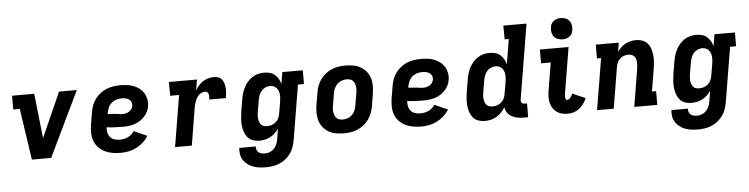

<svg xmlns="http://www.w3.org/2000/svg" viewBox="-53 -1030 5956 1527"><g transform="rotate(-5 2925.0 -266.0)"><path d="M167 0 106 -410H54V-520H231L269 -173Q270 -171 270 -169Q270 -167 271 -164Q272 -167 273 -169Q274 -171 275 -173L429 -520H571L321 0Z M876 8Q842 8 810 2.5Q778 -3 750 -16.5Q722 -30 700 -53Q678 -76 667 -105Q656 -134 655 -167.5Q654 -201 659 -234L676 -334Q680 -361 690 -388Q700 -415 717.5 -438.5Q735 -462 759 -480.5Q783 -499 809.5 -509.5Q836 -520 864 -524Q892 -528 919 -528Q947 -528 974.5 -524.5Q1002 -521 1026.5 -511Q1051 -501 1071.5 -485Q1092 -469 1105.5 -446.5Q1119 -424 1124 -397Q1129 -370 1124 -342Q1121 -320 1110.5 -299Q1100 -278 1083.5 -260.5Q1067 -243 1047 -230Q1027 -217 1004.5 -210Q982 -203 959.5 -200Q937 -197 915 -197Q881 -197 848 -198.5Q815 -200 781 -204Q779 -182 783.5 -161.5Q788 -141 801 -125.5Q814 -110 834.5 -103.5Q855 -97 876 -97Q893 -97 909.5 -100Q926 -103 941.5 -110Q957 -117 970.5 -129Q984 -141 993 -155L1099 -108Q1081 -80 1055.5 -57Q1030 -34 1000 -19Q970 -4 938.5 2Q907 8 876 8ZM918 -298Q931 -298 944.5 -301.5Q958 -305 970 -312.5Q982 -320 990 -332Q998 -344 1000 -357Q1002 -373 996 -387Q990 -401 978 -409Q966 -417 951 -420Q936 -423 920 -423Q899 -423 877.5 -416.5Q856 -410 838.5 -394.5Q821 -379 812.5 -358.5Q804 -338 800 -317L799 -309Q814 -307 829 -306.5Q844 -306 859 -304.5Q874 -303 888.5 -300.5Q903 -298 918 -298Z M1310 0 1378 -410H1307L1306 -520H1530L1516 -434Q1528 -455 1544 -473Q1560 -491 1580.5 -504Q1601 -517 1623.5 -522.5Q1646 -528 1668 -528Q1688 -528 1705 -520.5Q1722 -513 1732 -498.5Q1742 -484 1746.5 -466Q1751 -448 1752.5 -429.5Q1754 -411 1751.5 -391.5Q1749 -372 1746 -353H1613Q1615 -363 1615.5 -373.5Q1616 -384 1614 -394Q1612 -404 1605 -411Q1598 -418 1587 -418Q1574 -418 1560.5 -413Q1547 -408 1537 -398Q1527 -388 1519.5 -376Q1512 -364 1507 -351.5Q1502 -339 1499 -326Q1496 -313 1493 -300L1444 0Z M2019 223Q1992 223 1966 220Q1940 217 1916 208.5Q1892 200 1872 185Q1852 170 1838 149.5Q1824 129 1819.5 103.5Q1815 78 1818 51H1950Q1948 65 1953 78Q1958 91 1968 99Q1978 107 1991.5 110Q2005 113 2019 113Q2038 113 2057 105.5Q2076 98 2090.5 83Q2105 68 2113 49Q2121 30 2124 11L2138 -74Q2125 -55 2107.5 -39Q2090 -23 2069 -12Q2048 -1 2026 3.5Q2004 8 1982 8Q1955 8 1930 -1Q1905 -10 1889 -29.5Q1873 -49 1864.5 -74Q1856 -99 1853.5 -125.5Q1851 -152 1853 -179.5Q1855 -207 1859 -234L1876 -334Q1880 -358 1887 -381.5Q1894 -405 1905.5 -427Q1917 -449 1934 -468.5Q1951 -488 1972.5 -502Q1994 -516 2018 -522Q2042 -528 2066 -528Q2090 -528 2112.5 -522Q2135 -516 2151.5 -501.5Q2168 -487 2179.5 -467.5Q2191 -448 2196 -426L2212 -520H2375V-410H2327L2254 29Q2249 56 2240 82Q2231 108 2214.5 131.5Q2198 155 2175 173.5Q2152 192 2126 203Q2100 214 2073 218.5Q2046 223 2019 223ZM2055 -102Q2072 -102 2089.5 -107.5Q2107 -113 2122 -125Q2137 -137 2145.5 -154.5Q2154 -172 2157 -189L2174 -289Q2176 -304 2177 -318.5Q2178 -333 2176.5 -347.5Q2175 -362 2169.5 -375Q2164 -388 2154.5 -398Q2145 -408 2132 -413Q2119 -418 2104 -418Q2085 -418 2066.5 -409.5Q2048 -401 2035.5 -386Q2023 -371 2016 -352.5Q2009 -334 2006 -316L1989 -216Q1987 -203 1986.5 -189.5Q1986 -176 1988 -163Q1990 -150 1994.5 -138.5Q1999 -127 2007.5 -118Q2016 -109 2028.5 -105.5Q2041 -102 2055 -102Z M2657 8Q2625 8 2594 2.5Q2563 -3 2537 -18Q2511 -33 2492 -56.5Q2473 -80 2464 -109Q2455 -138 2454.5 -170Q2454 -202 2459 -234L2476 -334Q2480 -361 2490 -387.5Q2500 -414 2517 -437.5Q2534 -461 2557.5 -479.5Q2581 -498 2607.5 -509Q2634 -520 2661.5 -524Q2689 -528 2716 -528Q2748 -528 2779 -522.5Q2810 -517 2836 -502Q2862 -487 2881.5 -463.5Q2901 -440 2910 -411Q2919 -382 2919 -350Q2919 -318 2914 -286L2898 -186Q2893 -159 2883 -132.5Q2873 -106 2856 -82.5Q2839 -59 2815.5 -40.5Q2792 -22 2766 -11Q2740 0 2712 4Q2684 8 2657 8ZM2659 -102Q2678 -102 2698 -109Q2718 -116 2733 -131Q2748 -146 2756 -165Q2764 -184 2767 -204L2784 -304Q2786 -317 2787 -331Q2788 -345 2785.5 -357.5Q2783 -370 2778 -382Q2773 -394 2764 -402.5Q2755 -411 2742 -414.5Q2729 -418 2715 -418Q2696 -418 2676 -411Q2656 -404 2641 -389Q2626 -374 2617.5 -355Q2609 -336 2606 -316L2589 -216Q2587 -203 2586.5 -189Q2586 -175 2588.5 -162.5Q2591 -150 2596 -138Q2601 -126 2610 -117.5Q2619 -109 2632 -105.5Q2645 -102 2659 -102Z M3276 8Q3242 8 3210 2.5Q3178 -3 3150 -16.5Q3122 -30 3100 -53Q3078 -76 3067 -105Q3056 -134 3055 -167.5Q3054 -201 3059 -234L3076 -334Q3080 -361 3090 -388Q3100 -415 3117.5 -438.5Q3135 -462 3159 -480.5Q3183 -499 3209.5 -509.5Q3236 -520 3264 -524Q3292 -528 3319 -528Q3347 -528 3374.5 -524.5Q3402 -521 3426.5 -511Q3451 -501 3471.5 -485Q3492 -469 3505.5 -446.5Q3519 -424 3524 -397Q3529 -370 3524 -342Q3521 -320 3510.5 -299Q3500 -278 3483.5 -260.5Q3467 -243 3447 -230Q3427 -217 3404.5 -210Q3382 -203 3359.5 -200Q3337 -197 3315 -197Q3281 -197 3248 -198.5Q3215 -200 3181 -204Q3179 -182 3183.5 -161.5Q3188 -141 3201 -125.5Q3214 -110 3234.5 -103.5Q3255 -97 3276 -97Q3293 -97 3309.5 -100Q3326 -103 3341.5 -110Q3357 -117 3370.5 -129Q3384 -141 3393 -155L3499 -108Q3481 -80 3455.5 -57Q3430 -34 3400 -19Q3370 -4 3338.5 2Q3307 8 3276 8ZM3318 -298Q3331 -298 3344.5 -301.5Q3358 -305 3370 -312.5Q3382 -320 3390 -332Q3398 -344 3400 -357Q3402 -373 3396 -387Q3390 -401 3378 -409Q3366 -417 3351 -420Q3336 -423 3320 -423Q3299 -423 3277.5 -416.5Q3256 -410 3238.5 -394.5Q3221 -379 3212.5 -358.5Q3204 -338 3200 -317L3199 -309Q3214 -307 3229 -306.5Q3244 -306 3259 -304.5Q3274 -303 3288.5 -300.5Q3303 -298 3318 -298Z M3782 8Q3755 8 3730 -1Q3705 -10 3689 -29.5Q3673 -49 3664.5 -74Q3656 -99 3653.5 -125.5Q3651 -152 3653 -179.5Q3655 -207 3659 -234L3676 -334Q3680 -358 3687 -381.5Q3694 -405 3705.5 -427Q3717 -449 3734 -468.5Q3751 -488 3772.5 -502Q3794 -516 3818 -522Q3842 -528 3866 -528Q3890 -528 3912.5 -522Q3935 -516 3951.5 -501.5Q3968 -487 3979.5 -467.5Q3991 -448 3996 -426L4029 -625H3996L3995 -735H4180L4081 -136Q4080 -129 4081 -122.5Q4082 -116 4086 -111Q4090 -106 4096.5 -104Q4103 -102 4110 -102H4129L4128 8H4091Q4066 8 4042 3.5Q4018 -1 3997.5 -12.5Q3977 -24 3963.5 -43.5Q3950 -63 3946 -87Q3933 -65 3915 -46.5Q3897 -28 3875.5 -15.5Q3854 -3 3830 2.5Q3806 8 3782 8ZM3855 -102Q3872 -102 3889.5 -107.5Q3907 -113 3922 -125Q3937 -137 3945.5 -154.5Q3954 -172 3957 -189L3974 -289Q3976 -304 3977 -318.5Q3978 -333 3976.5 -347.5Q3975 -362 3969.5 -375Q3964 -388 3954.5 -398Q3945 -408 3932 -413Q3919 -418 3904 -418Q3885 -418 3866.5 -409.5Q3848 -401 3835.5 -386Q3823 -371 3816 -352.5Q3809 -334 3806 -316L3789 -216Q3787 -203 3786.5 -189.5Q3786 -176 3788 -163Q3790 -150 3794.5 -138.5Q3799 -127 3807.5 -118Q3816 -109 3828.5 -105.5Q3841 -102 3855 -102Z M4446 8Q4422 8 4398.5 2.5Q4375 -3 4357 -16Q4339 -29 4326.5 -48.5Q4314 -68 4308.5 -91Q4303 -114 4303.5 -138.5Q4304 -163 4308 -187L4345 -410H4268V-520H4497L4439 -169Q4438 -163 4437 -157Q4436 -151 4435.5 -144.5Q4435 -138 4435 -132Q4435 -126 4435.5 -120Q4436 -114 4438.5 -108Q4441 -102 4447 -102Q4456 -102 4463.5 -106.5Q4471 -111 4476.5 -118Q4482 -125 4486.5 -133Q4491 -141 4493 -149L4597 -103Q4587 -80 4572 -59Q4557 -38 4537.5 -22.5Q4518 -7 4494 0.5Q4470 8 4446 8ZM4455 -585Q4435 -585 4416 -592.5Q4397 -600 4385.5 -615Q4374 -630 4371 -650Q4368 -670 4371 -691Q4373 -705 4381 -718Q4389 -731 4401 -739.5Q4413 -748 4427 -751.5Q4441 -755 4455 -755Q4475 -755 4493.5 -747.5Q4512 -740 4523.5 -725Q4535 -710 4538.5 -690Q4542 -670 4538 -649Q4536 -635 4528.5 -622Q4521 -609 4509 -600.5Q4497 -592 4483 -588.5Q4469 -585 4455 -585Z M4679 0 4747 -410H4714V-520H4898L4886 -448Q4899 -466 4915.5 -482Q4932 -498 4952.5 -508.5Q4973 -519 4994 -523.5Q5015 -528 5036 -528Q5063 -528 5088 -518.5Q5113 -509 5129 -489.5Q5145 -470 5152.5 -445Q5160 -420 5162.5 -394Q5165 -368 5163 -340.5Q5161 -313 5156 -286L5127 -110H5160V0H4976L5026 -304Q5028 -317 5028.5 -330Q5029 -343 5028 -356Q5027 -369 5023 -380.5Q5019 -392 5010.5 -401Q5002 -410 4989.5 -414Q4977 -418 4964 -418Q4947 -418 4929.5 -412Q4912 -406 4898.5 -393.5Q4885 -381 4877 -364.5Q4869 -348 4867 -331L4812 0Z M5469 223Q5442 223 5416 220Q5390 217 5366 208.5Q5342 200 5322 185Q5302 170 5288 149.5Q5274 129 5269.5 103.5Q5265 78 5268 51H5400Q5398 65 5403 78Q5408 91 5418 99Q5428 107 5441.5 110Q5455 113 5469 113Q5488 113 5507 105.5Q5526 98 5540.5 83Q5555 68 5563 49Q5571 30 5574 11L5588 -74Q5575 -55 5557.5 -39Q5540 -23 5519 -12Q5498 -1 5476 3.5Q5454 8 5432 8Q5405 8 5380 -1Q5355 -10 5339 -29.5Q5323 -49 5314.5 -74Q5306 -99 5303.5 -125.5Q5301 -152 5303 -179.5Q5305 -207 5309 -234L5326 -334Q5330 -358 5337 -381.5Q5344 -405 5355.5 -427Q5367 -449 5384 -468.5Q5401 -488 5422.5 -502Q5444 -516 5468 -522Q5492 -528 5516 -528Q5540 -528 5562.5 -522Q5585 -516 5601.5 -501.5Q5618 -487 5629.5 -467.5Q5641 -448 5646 -426L5662 -520H5825V-410H5777L5704 29Q5699 56 5690 82Q5681 108 5664.5 131.5Q5648 155 5625 173.5Q5602 192 5576 203Q5550 214 5523 218.5Q5496 223 5469 223ZM5505 -102Q5522 -102 5539.5 -107.5Q5557 -113 5572 -125Q5587 -137 5595.5 -154.5Q5604 -172 5607 -189L5624 -289Q5626 -304 5627 -318.5Q5628 -333 5626.5 -347.5Q5625 -362 5619.5 -375Q5614 -388 5604.5 -398Q5595 -408 5582 -413Q5569 -418 5554 -418Q5535 -418 5516.5 -409.5Q5498 -401 5485.5 -386Q5473 -371 5466 -352.5Q5459 -334 5456 -316L5439 -216Q5437 -203 5436.5 -189.5Q5436 -176 5438 -163Q5440 -150 5444.5 -138.5Q5449 -127 5457.5 -118Q5466 -109 5478.5 -105.5Q5491 -102 5505 -102Z"/></g></svg>

Font: Iosevka Etoile Extrabold
Style: Italic
Weight: 800
Italic angle: -9°
Designer: Belleve Invis
Foundry: Belleve Invis
Version: Version 22.1.2; ttfautohint (v1.8.4)